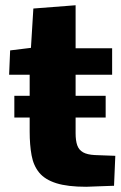

<svg xmlns="http://www.w3.org/2000/svg" viewBox="-20 -714 464 739"><path d="M35.2 -261.7V-345.2H386.7V-261.7ZM312 4.9Q240.2 4.9 196.8 -8.8Q153.3 -22.5 131.1 -49.3Q108.9 -76.2 101.6 -116Q94.2 -155.8 94.2 -207.5V-426.3H15.1L19 -520L99.1 -529.8L108.4 -681.2L271 -693.8V-528.3H411.6V-426.3H271V-201.2Q271 -172.9 277.3 -154.8Q283.7 -136.7 299.8 -127.7Q315.9 -118.7 344.7 -117.2Q364.7 -116.7 384.5 -115.7Q404.3 -114.7 423.8 -114.3L418.9 1Q392.1 2 365.2 2.9Q338.4 3.9 312 4.9Z"/></svg>

Font: Comme ExtraBold
Style: Regular
Weight: 800
Version: Version 1.000;gftools[0.9.27]